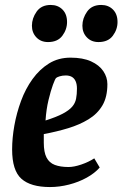

<svg xmlns="http://www.w3.org/2000/svg" viewBox="-20 -746 495 776"><path d="M174 -576Q145 -576 127 -595Q109 -614 109 -642Q109 -672 128 -699Q147 -726 185 -726Q214 -726 232.5 -707.5Q251 -689 251 -657Q251 -627 232 -601.5Q213 -576 174 -576ZM378 -576Q349 -576 331 -595Q313 -614 313 -642Q313 -672 332 -699Q351 -726 389 -726Q418 -726 436.5 -707.5Q455 -689 455 -657Q455 -627 436 -601.5Q417 -576 378 -576ZM182 10Q104 10 66.5 -23.5Q29 -57 29 -142Q29 -188 38 -238.5Q47 -289 65 -338Q83 -387 111.5 -426.5Q140 -466 178 -489.5Q216 -513 265 -513Q315 -513 348 -498Q381 -483 397.5 -458.5Q414 -434 414 -406Q414 -354 394 -320Q374 -286 338 -264Q302 -242 256 -228Q210 -214 157 -204V-169Q157 -131 168 -109.5Q179 -88 201.5 -79.5Q224 -71 257 -71Q279 -71 308.5 -81Q338 -91 361 -106L383 -69Q363 -46 330.5 -28Q298 -10 259 0Q220 10 182 10ZM164 -259Q208 -273 233.5 -286.5Q259 -300 271.5 -314.5Q284 -329 287.5 -347Q291 -365 291 -388Q291 -406 285.5 -418Q280 -430 270 -435.5Q260 -441 246 -441Q232 -441 221 -437.5Q210 -434 207 -431Q203 -428 194 -403.5Q185 -379 176 -341.5Q167 -304 164 -259Z"/></svg>

Font: Faustina VF Beta
Style: Italic
Weight: 400
Italic angle: -8°
Designer: Alfonso Garcia
Foundry: Omnibus-Type
Version: Version 1.006